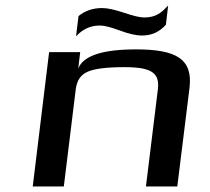

<svg xmlns="http://www.w3.org/2000/svg" viewBox="-20 -672 756 692"><path d="M470 -494C349 -494 280 -471 262 -425L269 -484H157L98 0H210L253 -350C257 -381 270 -402 295 -413C318 -424 363 -430 429 -430C458 -430 481 -428 499 -424C541 -414 554 -391 549 -350L506 0H619L663 -355C676 -461 613 -494 470 -494ZM500 -609C484 -609 460 -615 427 -626C394 -637 368 -643 348 -643C314 -643 286 -633 263 -614L254 -541C278 -567 306 -580 340 -580C356 -580 379 -574 412 -562C444 -550 470 -544 492 -544C527 -544 555 -557 578 -583L586 -652C563 -628 544 -609 500 -609Z"/></svg>

Font: Gamestation Extended
Style: Italic
Weight: 400
Width: 7
Designer: Jonas Hecksher
Foundry: Jonas Hecksher, Playtypeª, e-types AS
Version: Version 1.003